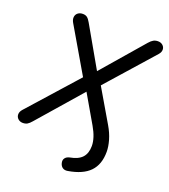

<svg xmlns="http://www.w3.org/2000/svg" viewBox="-158 -826 991 1123"><g transform="rotate(20 337.0 -264.5)"><path d="M345.5 150Q341 131.6 350.1 119.5Q359.1 107.4 377.4 103.3Q429.5 94 453.1 67.8Q476.7 41.6 476.7 -4Q476.7 -53.6 439.9 -117.2L326.9 -311.9H355.9L103.5 -22.3Q89.4 -5.6 78.1 0.8Q66.8 7.3 50.4 7.3Q32.8 7.3 20.7 -3.7Q8.6 -14.7 8.6 -31.2Q8.6 -47.8 22.5 -63.3L304.3 -379.3V-341.3L127.5 -643.5Q117.5 -660.7 119 -676.6Q120.6 -692.6 132.7 -702.4Q144.8 -712.3 163.4 -712.3Q180.2 -712.3 190.6 -704.4Q201.1 -696.5 212.4 -676.2L364.3 -410.2H341.8L577.3 -682.7Q591.1 -698.7 603.3 -705.5Q615.6 -712.3 631.4 -712.3Q649.7 -712.3 661.4 -701.6Q673.2 -691 673.5 -675.3Q673.8 -659.7 660.5 -644.2L389.1 -337.6V-381.7L524 -151.7Q547.6 -111.7 558.8 -72.7Q570 -33.8 570 -1.8Q570 77.3 526.9 121.9Q483.8 166.5 394.3 181.3Q375.5 184.8 362.8 176.4Q350 168 345.5 150Z"/></g></svg>

Font: SN Pro Thin
Style: Italic
Weight: 200
Italic angle: -9°
Designer: Tobias Whetton
Foundry: Supernotes
Version: Version 1.003;Glyphs 3.3 (3324)